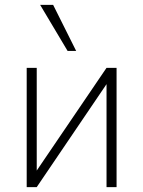

<svg xmlns="http://www.w3.org/2000/svg" viewBox="-20 -764 585 784"><path d="M89 0V-487H130V-44H114L415 -487H456V0H415V-444H431L130 0ZM256 -556 144 -744H197L291 -556Z"/></svg>

Font: Nunito Sans 10pt SemiCondensed ExtraLight
Style: Regular
Weight: 250
Width: 4
Designer: Vernon Adams
Foundry: Vernon Adams
Version: Version 3.101;gftools[0.9.27]